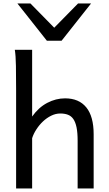

<svg xmlns="http://www.w3.org/2000/svg" viewBox="-20 -1062 614 1082"><path d="M346.7 -507.8Q424.8 -507.8 466.3 -456.8Q507.8 -405.8 507.8 -305.2V0H417.5V-268.6Q417.5 -314.5 411.4 -344.2Q405.3 -374 393.1 -391.4Q380.9 -408.7 362.5 -415.5Q344.2 -422.4 319.8 -422.4Q293.5 -422.4 268.3 -409.9Q243.2 -397.5 222.2 -377.7Q201.2 -357.9 185.1 -333Q168.9 -308.1 161.1 -283.2V0H70.8V-551.8Q70.8 -630.9 69.8 -690.2Q68.8 -749.5 63.5 -781.2H161.1V-405.3Q197.3 -456.5 246.1 -482.2Q294.9 -507.8 346.7 -507.8ZM151.4 -1042.5 285.6 -905.8 419.9 -1042.5H493.2L327.1 -832.5H244.1L78.1 -1042.5Z"/></svg>

Font: Andika Basic
Style: Regular
Weight: 400
Designer: Annie Olsen & Victor Gaultney
Foundry: SIL International
Version: Version 1.000